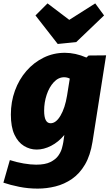

<svg xmlns="http://www.w3.org/2000/svg" viewBox="-54 -866 654 1131"><path d="M168 245Q112 245 59.5 234.5Q7 224 -34 210L4 77Q44 90 85.5 97Q127 104 159 104Q212 104 243 88.5Q274 73 289.5 51Q305 29 311 6.5Q317 -16 319 -29L325 -71Q290 -29 247 -7Q204 15 162 15Q122 15 87 -6.5Q52 -28 31 -73Q10 -118 10 -191Q10 -266 34 -332Q58 -398 101.5 -448Q145 -498 203 -526.5Q261 -555 328 -555Q359 -555 391 -548Q423 -541 455 -527L468 -539L571 -540L491 -31Q478 50 446.5 103.5Q415 157 370 188Q325 219 273 232Q221 245 168 245ZM244 -140Q276 -140 302.5 -185Q329 -230 341 -303L357 -403Q341 -411 324 -411Q290 -411 263 -382Q236 -353 221 -308Q206 -263 206 -214Q206 -140 244 -140ZM507 -846 559 -775 395 -618 286 -607 155 -775 226 -846 354 -749Z"/></svg>

Font: Bitter Black
Style: Italic
Weight: 900
Italic angle: -9°
Designer: Sol Matas, and Bitter project Authors
Foundry: Sol Matas
Version: Version 2.001